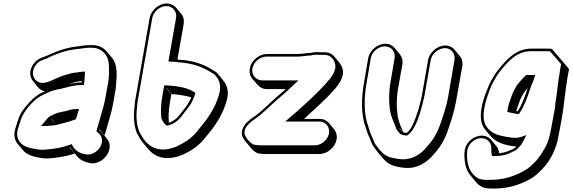

<svg xmlns="http://www.w3.org/2000/svg" viewBox="-20 -842 3298 1106"><path d="M292 -135 272 -159C272 -160 272 -160 273 -160L294 -135ZM239 -316 223 -309C194 -296 167 -273 145 -248C130 -230 116 -215 104 -195C89 -172 81 -141 71 -110C56 -68 63 -36 82 -13L111 22C129 44 158 57 191 63C213 68 240 73 268 70C306 67 342 61 375 53L410 43L381 8C382 8 384 8 385 7C388 12 391 18 395 23L424 58C440 78 463 90 492 96C539 110 588 74 604 36C619 3 611 -25 596 -43L567 -78C563 -83 557 -88 552 -92L553 -97L582 -62C585 -69 587 -76 589 -84L595 -105C606 -146 622 -191 630 -237L643 -310C646 -322 647 -334 648 -347C655 -415 656 -472 626 -508L597 -543C578 -566 550 -582 513 -582H494C473 -582 447 -578 429 -575C356 -568 298 -543 243 -518C214 -509 193 -500 174 -475C146 -438 150 -400 170 -375L199 -339C209 -327 223 -319 239 -316ZM374 -356C394 -363 422 -374 447 -374H451V-367H445C421 -367 397 -362 374 -356ZM455 -429C440 -428 433 -426 419 -424C393 -423 372 -414 356 -410C315 -399 285 -378 245 -367C184 -351 146 -414 186 -467C202 -488 218 -495 247 -504C265 -512 279 -521 293 -525C311 -531 325 -538 339 -542C365 -550 399 -557 428 -560C447 -561 472 -567 491 -567H510C560 -567 593 -533 603 -497C611 -459 610 -388 599 -345L586 -272C578 -228 562 -182 551 -141L545 -120C543 -112 541 -105 538 -98L536 -84C559 -69 579 -44 561 -3C548 28 507 57 469 46L459 44C432 37 410 20 399 -1L393 -12L383 -8L344 4C313 12 278 17 240 20C215 23 190 18 168 13C104 4 61 -38 86 -108C96 -140 104 -169 117 -189C143 -230 183 -275 228 -296L248 -305C275 -318 297 -325 329 -330C367 -339 405 -352 442 -352H463L466 -370C467 -387 469 -401 469 -417V-430ZM260 -167C250 -158 242 -146 236 -139L216 -116H247C257 -117 270 -118 278 -119C298 -119 317 -125 330 -129L347 -133C369 -139 394 -146 417 -155C421 -168 426 -184 430 -197L435 -214H418C393 -214 373 -206 358 -202C334 -197 308 -193 290 -183L271 -174Z M940 -822C895 -822 850 -783 842 -738L762 -282C760 -271 758 -261 757 -251L754 -219C748 -169 752 -118 767 -79C777 -59 788 -38 803 -20L832 15C850 37 873 54 903 63C955 78 1013 61 1055 38C1096 18 1135 -13 1162 -49C1213 -109 1262 -174 1287 -266C1300 -315 1288 -352 1267 -377L1238 -413C1234 -418 1228 -424 1223 -428C1222 -429 1207 -437 1206 -438C1156 -471 1095 -493 1014 -498C1010 -498 1006 -499 1002 -499L1038 -703C1042 -726 1037 -747 1024 -762L995 -797C983 -812 963 -822 940 -822ZM947 -134C941 -139 937 -144 933 -151ZM953 -135C949 -165 952 -212 958 -247L967 -300L938 -335H940L969 -300C1008 -297 1049 -292 1082 -281C1080 -277 1078 -272 1075 -267C1067 -247 1053 -231 1042 -215C1024 -194 1009 -168 986 -152L966 -140C962 -138 957 -136 953 -135ZM943 -350H926L914 -282C908 -247 905 -192 909 -167C910 -154 917 -145 919 -142C924 -133 932 -125 940 -118C952 -120 962 -123 971 -127L993 -140C1021 -160 1036 -188 1053 -207C1063 -222 1080 -240 1089 -263C1097 -279 1100 -289 1106 -306C1069 -337 1003 -346 943 -350ZM938 -807C975 -807 1001 -775 994 -738L950 -487H965C981 -487 994 -485 1010 -483C1089 -478 1148 -456 1196 -425C1200 -422 1211 -416 1213 -415C1240 -391 1257 -355 1243 -302C1219 -213 1171 -153 1121 -92C1095 -58 1059 -29 1020 -10C982 12 928 28 881 14C831 0 802 -44 781 -87C767 -123 763 -172 769 -220L772 -252C773 -262 775 -272 777 -282L857 -738C864 -775 901 -807 938 -807Z M1919 -39C1923 -61 1917 -82 1905 -97L1876 -132C1864 -147 1844 -157 1822 -157H1732C1753 -176 1782 -205 1801 -221C1844 -262 1890 -303 1926 -351C1965 -403 1964 -445 1935 -481L1906 -516C1893 -532 1874 -541 1850 -541H1825C1821 -541 1817 -541 1812 -542C1801 -542 1789 -541 1777 -539L1767 -537C1747 -537 1716 -531 1696 -531H1518C1472 -531 1427 -493 1419 -448C1415 -425 1420 -404 1433 -389L1463 -354C1476 -339 1494 -329 1517 -329H1626C1616 -320 1607 -311 1600 -306C1569 -281 1540 -252 1511 -226C1487 -204 1464 -182 1436 -165C1423 -156 1412 -146 1402 -137C1378 -113 1365 -79 1378 -52C1382 -43 1389 -34 1396 -25L1425 10C1436 24 1451 36 1465 41C1479 44 1492 45 1504 45H1821C1866 45 1911 6 1919 -39ZM1875 -74C1869 -37 1831 -5 1795 -5H1478C1467 -5 1455 -7 1442 -9C1423 -16 1402 -41 1392 -61C1382 -81 1392 -107 1412 -127C1420 -135 1432 -145 1443 -153C1473 -172 1496 -194 1520 -216C1549 -243 1579 -271 1608 -295C1626 -309 1657 -340 1672 -354L1700 -379H1491C1454 -379 1427 -411 1434 -448C1441 -485 1477 -516 1515 -516H1693C1716 -516 1746 -522 1764 -522H1766L1777 -524C1787 -526 1800 -527 1808 -527C1814 -526 1818 -526 1823 -526H1848C1868 -526 1883 -519 1894 -506C1919 -475 1920 -441 1885 -394C1850 -349 1805 -306 1763 -266C1740 -246 1704 -211 1685 -195C1672 -185 1663 -176 1653 -168L1623 -142H1819C1856 -142 1881 -111 1875 -74Z M2101 -507 2077 -366C2061 -276 2061 -191 2080 -127L2098 -73C2103 -60 2112 -42 2117 -28C2125 -2 2138 10 2154 32L2183 67C2203 90 2219 104 2250 114C2271 118 2292 125 2318 125C2386 130 2441 91 2476 50C2509 14 2536 -26 2556 -80C2573 -126 2596 -197 2606 -252L2643 -461C2647 -484 2641 -505 2628 -520L2599 -555C2587 -570 2567 -580 2545 -580C2500 -580 2454 -541 2446 -496L2410 -290C2407 -272 2389 -204 2383 -189C2368 -145 2353 -102 2324 -77H2317C2312 -78 2307 -78 2303 -80C2290 -111 2275 -142 2270 -180C2264 -223 2263 -275 2273 -331L2298 -472C2302 -494 2295 -515 2283 -530L2254 -565C2241 -580 2223 -590 2200 -590C2155 -590 2109 -552 2101 -507ZM2298 -83C2289 -88 2282 -101 2278 -106L2277 -108ZM2116 -507C2122 -544 2160 -575 2197 -575C2234 -575 2259 -544 2253 -507L2229 -366C2219 -308 2220 -255 2226 -211C2232 -165 2253 -132 2264 -97C2269 -91 2273 -86 2280 -76C2284 -71 2293 -66 2301 -64L2312 -62H2327L2332 -66C2367 -96 2383 -142 2398 -186C2404 -203 2421 -269 2425 -290L2461 -496C2467 -532 2507 -565 2543 -565C2579 -565 2604 -533 2598 -496L2562 -287C2553 -233 2530 -164 2513 -118C2494 -66 2469 -29 2437 6C2406 45 2353 80 2292 75C2269 75 2248 68 2227 64C2199 55 2186 43 2167 21C2149 -2 2139 -11 2131 -35C2125 -50 2117 -68 2112 -80L2095 -134C2077 -195 2076 -278 2092 -366Z M3249 -396 3258 -444C3226 -484 3192 -521 3159 -560C3154 -561 3148 -562 3143 -562H3041C2952 -562 2897 -498 2851 -441C2829 -415 2823 -399 2807 -373C2800 -360 2793 -344 2787 -327C2774 -295 2760 -258 2754 -221C2744 -165 2751 -124 2775 -95L2804 -60C2835 -23 2886 -4 2954 2L2944 12C2915 26 2894 37 2855 41C2854 25 2848 10 2839 -1L2810 -36C2762 -93 2658 -44 2656 35L2655 50C2656 102 2665 140 2692 171L2721 206C2744 233 2767 244 2810 244H2829C2913 244 2981 220 3038 187C3065 172 3084 151 3106 130C3150 81 3183 23 3198 -62L3212 -138C3229 -223 3234 -309 3249 -396ZM2830 42H2827C2827 41 2826 39 2826 38ZM3020 -335C3005 -290 2986 -236 2962 -201C2959 -201 2957 -202 2954 -202C2957 -212 2961 -224 2963 -230C2968 -241 2975 -269 2982 -279C2990 -293 2995 -305 3004 -316C3009 -321 3014 -328 3020 -335ZM2913 -195C2927 -191 2942 -189 2957 -186L2968 -184L2975 -194C3001 -232 3020 -287 3035 -333C3041 -352 3046 -364 3052 -375L3053 -380L3063 -410H3011C2994 -395 2975 -372 2964 -359C2952 -345 2947 -331 2941 -320C2931 -304 2924 -278 2920 -269C2915 -258 2909 -236 2906 -221L2902 -198ZM3168 -173 3154 -97C3146 -54 3136 -18 3119 10C3103 38 3086 65 3067 86C3044 108 3028 126 3004 139C2948 171 2886 194 2803 194H2784C2743 194 2726 185 2704 160C2679 131 2671 98 2670 48L2671 33C2673 -26 2747 -69 2790 -33C2804 -21 2810 -8 2810 11V26C2811 41 2812 47 2815 57H2827C2850 57 2884 54 2905 45C2921 38 2937 31 2951 24C2959 17 2967 8 2974 1L2983 -9C2988 -17 2992 -24 2997 -34L3012 -64L2981 -53C2950 -42 2903 -52 2871 -59C2828 -68 2803 -84 2783 -112C2744 -167 2780 -269 2801 -324C2807 -341 2814 -356 2820 -367C2837 -395 2842 -409 2862 -433C2904 -485 2955 -547 3038 -547H3140C3143 -547 3147 -546 3149 -546L3212 -473L3205 -431C3194 -370 3189 -304 3179 -246C3178 -221 3174 -203 3168 -173Z"/></svg>

Font: Blanket
Style: PosterObl
Weight: 900
Foundry: Cannot Into Space Fonts
Version: Version 0.9